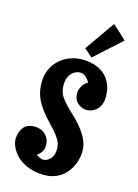

<svg xmlns="http://www.w3.org/2000/svg" viewBox="-159 -884 703 978"><g transform="rotate(20 193.0 -395.0)"><path d="M371 -440C371 -522 323 -594 214 -594C106 -594 37 -516 37 -432C37 -348 76 -294 147 -232C218 -170 228 -148 228 -106C228 -65 195 -45 178 -45C178 -45 159 -45 141 -58C169 -79 169 -108 169 -108C169 -159 136 -189 90 -189C34 -189 11 -151 11 -103C11 -58 63 28 190 28C318 28 354 -78 354 -140C354 -202 316 -255 235 -318C154 -381 147 -406 147 -454C147 -492 173 -527 213 -527C213 -527 238 -526 261 -492C226 -471 226 -430 226 -430C226 -373 273 -358 297 -358C321 -358 371 -380 371 -440ZM187 -652 233 -618 362 -757C362 -757 316 -795 283 -818Z"/></g></svg>

Font: Rum Raisin
Style: Regular
Weight: 400
Designer: Astigmatic (AOETI)
Foundry: Astigmatic (AOETI)
Version: Version 1.000